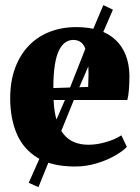

<svg xmlns="http://www.w3.org/2000/svg" viewBox="-20 -658 562 772"><path d="M281.5 11.5Q189.5 11.5 132 -23Q74.5 -57.5 47.8 -119.2Q21 -181 21 -263Q21 -330 40.2 -383Q59.5 -436 94.5 -473Q129.5 -510 178.5 -529.5Q227.5 -549 287 -549Q389.5 -549 444 -498.2Q498.5 -447.5 500.5 -354.5Q500.5 -320 498.2 -295.5Q496 -271 492 -256H195.5Q197.5 -208.5 207.8 -174.5Q218 -140.5 235.5 -118.8Q253 -97 278.2 -86.5Q303.5 -76 336 -76Q370.5 -76 408.5 -87.5Q446.5 -99 468 -114L490 -67.5Q475.5 -51.5 443.8 -33Q412 -14.5 369.8 -1.5Q327.5 11.5 281.5 11.5ZM194.5 -304 334.5 -308.5Q335 -322 335.2 -334.2Q335.5 -346.5 336 -360Q336 -426 323.2 -461.8Q310.5 -497.5 274.5 -497.5Q258 -497.5 243.8 -488.2Q229.5 -479 218.2 -457.5Q207 -436 200.8 -398.5Q194.5 -361 194.5 -304ZM134.5 94.5 95.5 77 149 -43.5 250 -276.5 350.5 -531 395.5 -637.5 434 -619 388.5 -514 281 -266 184.5 -28.5Z"/></svg>

Font: Merriweather 72pt Black
Style: Regular
Weight: 900
Version: Version 2.100